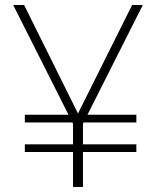

<svg xmlns="http://www.w3.org/2000/svg" viewBox="-20 -753 649 773"><path d="M80 -260V-291H529V-260ZM80 -141V-172H529V-141ZM274 0V-255L33 -733H77L294 -296L512 -733H555L314 -255V0Z"/></svg>

Font: Exo Thin ExtraLight
Style: Regular
Weight: 250
Version: Version 2.000